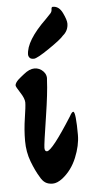

<svg xmlns="http://www.w3.org/2000/svg" viewBox="-51 -708 342 751"><g transform="rotate(-5 120.0 -332.5)"><path d="M215 -244Q224 -261 229.5 -261Q235 -261 237.5 -236Q240 -211 240 -169.5Q240 -128 220.5 -80.5Q201 -33 164 -4Q143 12 125.5 12Q108 12 96.5 4.5Q85 -3 76 -20Q61 -44 46.5 -82Q32 -120 32 -164Q32 -208 39 -253Q46 -298 46 -313.5Q46 -329 30 -353.5Q14 -378 14 -383Q14 -388 17.5 -393.5Q21 -399 26.5 -404.5Q32 -410 37.5 -414Q43 -418 50 -424Q73 -443 93 -443Q113 -443 127.5 -428Q142 -413 138 -391Q136 -343 122 -253Q105 -144 105 -130Q105 -116 114 -116Q134 -116 215 -244ZM73 -498Q73 -553 155 -632Q169 -646 174.5 -652.5Q180 -659 180 -668Q180 -677 186 -677Q210 -677 223.5 -649Q237 -621 237 -607Q237 -579 215 -561Q205 -548 156 -514.5Q107 -481 94.5 -481Q82 -481 77.5 -487Q73 -493 73 -498Z"/></g></svg>

Font: Devonshire
Style: Regular
Weight: 400
Designer: Astigmatic (AOETI)
Foundry: Astigmatic (AOETI)
Version: Version 1.001